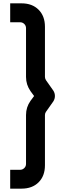

<svg xmlns="http://www.w3.org/2000/svg" viewBox="-20 -917 489 1149"><path d="M108.9 211.9H41V99.1H100.6Q114.7 99.1 125.2 88.9Q135.7 78.6 135.7 64V-228.5Q135.7 -275.9 162.6 -313.5L184.1 -342.3L162.6 -371.6Q135.7 -410.2 135.7 -456.5V-748.5Q135.7 -763.2 125.5 -773.4Q115.2 -783.7 100.6 -783.7H41V-897H108.9Q172.9 -897 210.9 -858.9Q249 -820.8 249 -756.8V-456.5Q249 -447.3 254.9 -437.5L299.3 -374.5Q308.6 -359.9 308.6 -342.5Q308.6 -325.2 299.3 -310.5L254.9 -247.6Q249 -239.3 249 -228.5V71.8Q249 136.2 210.9 174.1Q172.9 211.9 108.9 211.9Z"/></svg>

Font: Vela Sans Bd
Style: Bold
Weight: 700
Designer: Principal design: Mikhail Sharanda - project Manrope.
Design modification: Ravid Balaliev
Foundry: Mikhail Sharanda
Version: Version 1.001